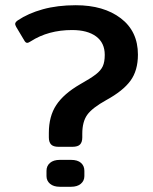

<svg xmlns="http://www.w3.org/2000/svg" viewBox="-20 -715 587 735"><path d="M167 -189V-206Q167 -270 195.5 -313Q224 -356 286 -392Q327 -415 346.5 -430Q366 -445 373.5 -461.5Q381 -478 381 -505Q381 -551 348 -575.5Q315 -600 256 -600Q165 -600 98 -557Q89 -551 84 -551Q78 -551 73 -560L42 -612Q38 -620 38 -623Q38 -630 48 -637Q88 -664 144 -679.5Q200 -695 270 -695Q377 -695 442.5 -645Q508 -595 508 -506Q508 -445 479.5 -406Q451 -367 387 -332Q333 -302 314 -275.5Q295 -249 295 -203V-189Q295 -171 286.5 -162Q278 -153 257 -153H204Q184 -153 175.5 -162Q167 -171 167 -189ZM158 -41V-61Q158 -80 171.5 -91.5Q185 -103 209 -103H252Q277 -103 290 -91.5Q303 -80 303 -61V-41Q303 -23 289.5 -11.5Q276 0 252 0H209Q185 0 171.5 -11.5Q158 -23 158 -41Z"/></svg>

Font: Mitr
Style: Regular
Weight: 400
Designer: Thanarat Vachiruckul
Foundry: Cadson Demak
Version: Version 1.002